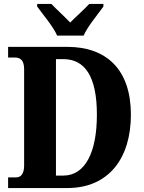

<svg xmlns="http://www.w3.org/2000/svg" viewBox="-20 -951 729 971"><path d="M269 -771H403C422 -816 476 -880 503 -918V-931H431C410 -907 362 -865 335 -837C309 -865 262 -907 240 -931H168V-918C195 -880 250 -816 269 -771ZM21 0H320C531 0 642 -152 642 -371C642 -598 520 -714 320 -714H21V-660H56C84 -660 102 -645 102 -601V-114C102 -74 87 -54 62 -54H21ZM300 -63H263V-652H300C411 -652 470 -562 470 -371C470 -181 411 -63 300 -63Z"/></svg>

Font: Noto Serif Sinhala Condensed ExtraBold
Style: Regular
Weight: 800
Width: 3
Designer: Jelle Bosma - Monotype Design Team
Foundry: Monotype Imaging Inc.
Version: Version 2.007